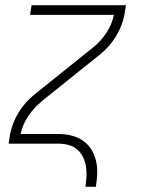

<svg xmlns="http://www.w3.org/2000/svg" viewBox="-20 -550 540 735"><path d="M307 165Q310 145 311 125.5Q312 106 309 87Q306 68 297.5 51Q289 34 275 22Q261 10 242.5 5Q224 0 205 0H13L18 -33Q26 -78 51 -119Q76 -160 114 -190L336 -368L337 -369Q367 -393 388 -425.5Q409 -458 416 -493H95L101 -530H462L457 -497Q449 -452 424 -411Q399 -370 361 -340L139 -162V-161Q109 -137 87.5 -104.5Q66 -72 59 -37H205Q230 -37 254 -31Q278 -25 297.5 -11.5Q317 2 329.5 22Q342 42 347.5 65.5Q353 89 352 114.5Q351 140 347 165Z"/></svg>

Font: Iosevka Curly XLtObl
Style: Regular
Weight: 200
Italic angle: -9°
Monospace: yes
Designer: Belleve Invis
Foundry: Belleve Invis
Version: Version 11.1.0; ttfautohint (v1.8.3)